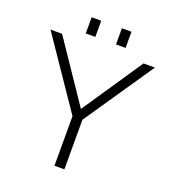

<svg xmlns="http://www.w3.org/2000/svg" viewBox="-154 -979 971 1092"><g transform="rotate(20 332.0 -433.0)"><path d="M302 0H362V-300L648 -720H579L333 -355L86 -720H16L302 -300ZM212 -768H270V-866H212ZM395 -768H453V-866H395Z"/></g></svg>

Font: Aspekta 250
Style: Regular
Weight: 250
Designer: Ivo Dolenc
Version: Version 2.000